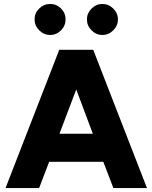

<svg xmlns="http://www.w3.org/2000/svg" viewBox="-20 -952 772 972"><path d="M8 0 280 -700H452L724 0H554L503 -133H229L178 0ZM281 -275H450L366 -499ZM498 -775Q467 -775 443.5 -798.5Q420 -822 420 -854Q420 -885 443.5 -908.5Q467 -932 498 -932Q530 -932 553.5 -908.5Q577 -885 577 -854Q577 -822 553.5 -798.5Q530 -775 498 -775ZM234 -775Q202 -775 178.5 -798.5Q155 -822 155 -854Q155 -886 178.5 -909Q202 -932 234 -932Q266 -932 289 -909Q312 -886 312 -854Q312 -822 289 -798.5Q266 -775 234 -775Z"/></svg>

Font: Figtree ExtraBold
Style: Regular
Weight: 800
Designer: Erik Kennedy
Foundry: Erik Kennedy
Version: Version 2.002